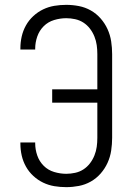

<svg xmlns="http://www.w3.org/2000/svg" viewBox="-20 -763 540 791"><path d="M253 8Q228 8 204 4Q180 0 158 -10.5Q136 -21 117.5 -38Q99 -55 87 -76.5Q75 -98 69.5 -122Q64 -146 64 -171V-176H125V-172Q125 -147 133.5 -122.5Q142 -98 160 -80Q178 -62 203 -54.5Q228 -47 253 -47Q271 -47 289.5 -51Q308 -55 323.5 -65Q339 -75 350.5 -90Q362 -105 369 -122.5Q376 -140 378.5 -158Q381 -176 381 -195V-340H195V-395H381V-540Q381 -559 378.5 -577Q376 -595 369 -612.5Q362 -630 350.5 -645Q339 -660 323.5 -670Q308 -680 289.5 -684Q271 -688 253 -688Q228 -688 203 -680.5Q178 -673 160 -655Q142 -637 133.5 -612.5Q125 -588 125 -563V-559H64V-564Q64 -589 69.5 -613Q75 -637 87 -658.5Q99 -680 117.5 -697Q136 -714 158 -724.5Q180 -735 204 -739Q228 -743 253 -743Q279 -743 305 -738Q331 -733 354 -720Q377 -707 394.5 -687Q412 -667 423 -643Q434 -619 438 -592.5Q442 -566 442 -540V-195Q442 -169 438 -142.5Q434 -116 423 -92Q412 -68 394.5 -48Q377 -28 354 -15Q331 -2 305 3Q279 8 253 8Z"/></svg>

Font: Iosevka Light
Style: Regular
Weight: 300
Monospace: yes
Designer: Belleve Invis
Foundry: Belleve Invis
Version: Version 32.5.0; ttfautohint (v1.8.4)